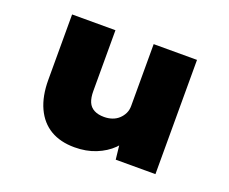

<svg xmlns="http://www.w3.org/2000/svg" viewBox="-94 -684 1009 845"><g transform="rotate(20 410.0 -262.0)"><path d="M321 11Q255 11 208.5 -16.5Q162 -44 137 -98Q112 -152 112 -229V-535H315V-250Q315 -219 323.5 -199Q332 -179 351 -169Q370 -159 398 -159Q418 -159 435.5 -165Q453 -171 466 -183Q479 -195 486.5 -210.5Q494 -226 494 -245V-535H697V0H511L499 -108L537 -120Q526 -85 495.5 -55Q465 -25 420.5 -7Q376 11 321 11Z"/></g></svg>

Font: Lexend Exa Black
Style: Regular
Weight: 900
Designer: Bonnie Shaver-Troup, Thomas Jockin
Foundry: Lexend
Version: Version 1.007